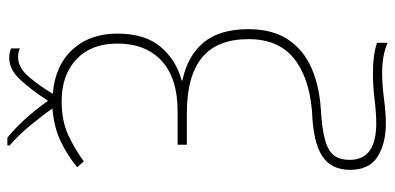

<svg xmlns="http://www.w3.org/2000/svg" viewBox="-295 -591 1070 520"><g transform="rotate(-90 240.0 -331.0)"><path d="M343 -841Q349 -841 355.5 -840Q362 -839 369 -836V-812Q364 -815 357 -816Q350 -817 345 -817Q317 -817 292.5 -788.5Q268 -760 246 -723Q322 -717 365.5 -670Q409 -623 409 -548Q409 -474 373.5 -431.5Q338 -389 282 -374V-372Q349 -358 385 -314.5Q421 -271 421 -193Q421 -128 393 -86Q365 -44 316 -22.5Q267 -1 203 3Q149 6 119 15Q89 24 78 40Q67 56 67 81Q67 153 166 153Q193 153 230.5 148.5Q268 144 302 144Q324 144 345 146.5Q366 149 384 155V184Q352 169 302 169Q270 169 232.5 174Q195 179 166 179Q111 179 75.5 156.5Q40 134 40 82Q40 31 77.5 6.5Q115 -18 199 -21Q292 -29 343 -71Q394 -113 394 -193Q394 -278 344 -319Q294 -360 193 -360H108V-385H199Q288 -385 335 -428Q382 -471 382 -548Q382 -619 339.5 -659Q297 -699 226 -699Q173 -699 135 -681.5Q97 -664 63 -639L47 -657Q80 -684 118 -702Q156 -720 206 -724Q190 -748 161.5 -782.5Q133 -817 106 -840V-846H127Q152 -826 177.5 -798Q203 -770 227 -736Q257 -782 284.5 -811.5Q312 -841 343 -841Z"/></g></svg>

Font: Noto Sans SemiCondensed Thin
Style: Regular
Weight: 100
Width: 4
Designer: Monotype Design Team
Foundry: Monotype Imaging Inc.
Version: Version 2.013; ttfautohint (v1.8.4.7-5d5b)